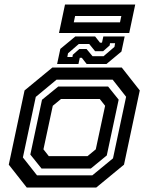

<svg xmlns="http://www.w3.org/2000/svg" viewBox="-20 -844 668 864"><path d="M100.5 0 19.5 -103 90.5 -437 215.5 -540H528L609 -437L538 -103L413 0ZM146.5 -55H395.5L488.5 -131.5L547.5 -408.5L487 -485.5H234.5L141 -408L83 -135.5ZM167 -85.5 116.5 -148.5 169 -395 242 -454.5H466.5L514 -395.5L460.5 -144.5L388.5 -85.5ZM199.5 -141.5H374L411 -172L453 -368L429 -398.5H254.5L217.5 -368L175.5 -172ZM237 -556 251.5 -624 319 -680H408L430 -652H439L445 -680H541L526.5 -612L459 -556H370L348 -584H339L333 -556ZM283 -587.5H306L307.5 -597.5L337 -623.5H369.5L396.5 -591H446L495 -633L498 -649.5H475L473.5 -639.5L444 -613.5H408L381.5 -646H334.5L286 -604ZM245.5 -695.5 272.5 -823.5H588.5L561.5 -695.5ZM312 -743.5H520L526 -772H318Z"/></svg>

Font: Tourney Thin SemiBold
Style: Italic
Weight: 600
Italic angle: -12°
Version: Version 1.015